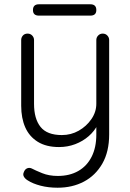

<svg xmlns="http://www.w3.org/2000/svg" viewBox="-20 -677 608 897"><path d="M460 -520Q473 -520 481.5 -511Q490 -502 490 -490V-49Q490 32 458 87.5Q426 143 372 171.5Q318 200 249 200Q206 200 169.5 190.5Q133 181 110 166Q98 159 92 149Q86 139 91 128Q96 114 106.5 109.5Q117 105 128 110Q145 119 177 132Q209 145 250 145Q305 145 345.5 122Q386 99 408 55.5Q430 12 430 -48V-120L437 -96Q422 -65 394.5 -41Q367 -17 331.5 -3.5Q296 10 256 10Q196 10 156.5 -14.5Q117 -39 98 -82Q79 -125 79 -183V-490Q79 -502 87 -511Q95 -520 109 -520Q122 -520 130.5 -511Q139 -502 139 -490V-192Q139 -122 169.5 -84Q200 -46 269 -46Q312 -46 348 -66.5Q384 -87 407 -120.5Q430 -154 430 -192V-490Q430 -502 438.5 -511Q447 -520 460 -520ZM162 -604Q134 -604 134 -630Q134 -657 162 -657H402Q430 -657 430 -630Q430 -604 402 -604Z"/></svg>

Font: Quicksand Light
Style: Regular
Weight: 400
Version: Version 3.004